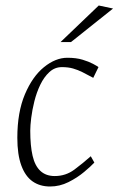

<svg xmlns="http://www.w3.org/2000/svg" viewBox="-20 -669 431 698"><path d="M162 9Q125 9 98.5 -9.5Q72 -28 57.5 -67.5Q43 -107 43 -168Q43 -261 70.5 -326Q98 -391 140 -425Q182 -459 225 -459Q257 -459 280 -452Q303 -445 318 -437Q333 -429 338 -425L319 -386Q297 -398 280 -406.5Q263 -415 245.5 -420Q228 -425 205 -425Q179 -425 159.5 -407Q140 -389 126.5 -361Q113 -333 105 -301Q97 -269 93.5 -240.5Q90 -212 90 -194Q90 -139 98.5 -102.5Q107 -66 127 -47.5Q147 -29 179 -29Q219 -29 250.5 -52.5Q282 -76 310 -101L323 -78Q311 -65 286 -44Q261 -23 229 -7Q197 9 162 9ZM200 -516 339 -649 391 -638 238 -516Z"/></svg>

Font: Ancizar Sans Thin
Style: Italic
Weight: 100
Italic angle: -4°
Designer: Cesar Puertas, Viviana Monsalve, Julian Moncada, Julian Prieto, Jose Castro, Mariel Hernandez, Felipe Aragon, Sara Alarc
Version: Version 8.100